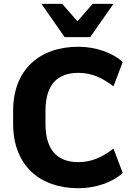

<svg xmlns="http://www.w3.org/2000/svg" viewBox="-20 -975 698 1006"><path d="M390.6 -593.3C460.9 -593.3 516.6 -566.9 574.7 -522.5L623 -649.9C570.8 -698.7 481.4 -730 390.6 -730C188 -730 48.8 -610.8 48.8 -394V-326.7C48.8 -108.9 187.5 11.2 390.6 11.2C481.4 11.2 570.8 -20 623 -68.8L574.7 -196.3C516.6 -151.9 460.4 -125.5 390.6 -125.5C284.2 -125.5 218.3 -184.6 218.3 -326.7V-393.6C218.3 -535.2 283.7 -593.3 390.6 -593.3ZM452.6 -780.3 574.2 -954.6H465.3L385.7 -863.3L306.2 -954.6H197.3L318.8 -780.3Z"/></svg>

Font: Winston ExtraBold
Style: Regular
Weight: 800
Designer: Vernon Adams, Kim Jin-seong, David Berlow, Cristiano Sobral
Foundry: The Winston Project Authors
Version: Version 3.004